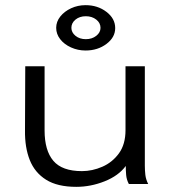

<svg xmlns="http://www.w3.org/2000/svg" viewBox="-20 -714 665 745"><path d="M276 11Q203 11 159 -16.5Q115 -44 95.5 -93Q76 -142 77 -208L78 -457H153V-208Q153 -130 187 -90Q221 -50 298 -50Q338 -50 377 -67Q416 -84 441.5 -119Q467 -154 467 -209V-457H542V-71Q542 -53 544 -35.5Q546 -18 555 0H480Q471 -17 469.5 -35Q468 -53 468 -70Q440 -32 386 -10.5Q332 11 276 11ZM312 -518Q282 -518 255.5 -530Q229 -542 213.5 -562Q198 -582 198 -606Q198 -630 214 -650Q230 -670 256 -682Q282 -694 312 -694Q359 -694 393 -668Q427 -642 427 -605Q427 -569 393 -543.5Q359 -518 312 -518ZM313 -562Q337 -562 353.5 -575Q370 -588 370 -606Q370 -625 353.5 -638Q337 -651 313 -651Q289 -651 273 -638Q257 -625 257 -606Q257 -588 273 -575Q289 -562 313 -562Z"/></svg>

Font: Inconsolata Expanded
Style: Regular
Weight: 400
Width: 7
Monospace: yes
Designer: Raph Levien, Cyreal, Brenton Simpson
Foundry: Raph Levien, Cyreal, Google
Version: Version 3.100; ttfautohint (v1.8.4.7-5d5b)